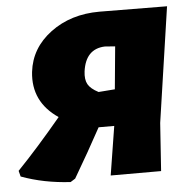

<svg xmlns="http://www.w3.org/2000/svg" viewBox="-71 -698 750 759"><g transform="rotate(-5 304.0 -318.5)"><path d="M179 12Q73 6 -16 -27L-22 -50Q58 -133 154 -248Q52 -317 65 -435Q76 -529 156.5 -589Q237 -649 351 -649L620 -647L619 -646L552 -190L539 0H339L370 -194H308Q257 -100 198 0ZM272 -419Q268 -387 278.5 -368Q289 -349 320 -333L385 -338L401 -507L360 -510Q284 -507 272 -419Z"/></g></svg>

Font: Alegreya Sans SC Black
Style: Italic
Weight: 900
Italic angle: -7°
Designer: Juan Pablo del Peral
Foundry: Huerta Tipografica
Version: Version 2.007